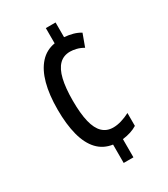

<svg xmlns="http://www.w3.org/2000/svg" viewBox="-182 -809 793 905"><g transform="rotate(-30 214.5 -357.0)"><path d="M271 -644Q296 -642 317.5 -636Q339 -630 357 -619L332 -551Q313 -562 294.5 -566.5Q276 -571 261 -571Q225 -571 202 -548Q179 -525 168 -479Q157 -433 157 -364Q157 -294 168 -248.5Q179 -203 202 -181Q225 -159 260 -159Q281 -159 304.5 -166Q328 -173 351 -185V-115Q335 -105 315 -98.5Q295 -92 271 -89V10H218V-90Q169 -97 137 -131Q105 -165 89.5 -224Q74 -283 74 -363Q74 -444 90 -503Q106 -562 138 -597.5Q170 -633 218 -641V-724H271Z"/></g></svg>

Font: Noto Sans ExtraCondensed
Style: Regular
Weight: 400
Width: 2
Designer: Monotype Design Team
Foundry: Monotype Imaging Inc.
Version: Version 2.013